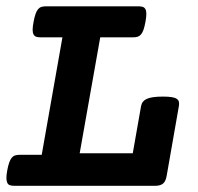

<svg xmlns="http://www.w3.org/2000/svg" viewBox="-20 -600 640 620"><path d="M181.6 -479.5H110.4Q102.1 -479.5 96.7 -481.4Q91.3 -483.4 88.4 -488.8Q85.4 -494.1 85.4 -503.9Q85.4 -513.7 88.4 -529.3Q91.3 -544.9 94.7 -554.7Q98.1 -564.5 102.8 -570.1Q107.4 -575.7 113.5 -577.6Q119.6 -579.6 127.9 -579.6H427.7Q436 -579.6 441.4 -577.6Q446.8 -575.7 449.7 -570.1Q452.6 -564.5 452.6 -554.7Q452.6 -544.9 449.7 -529.3Q446.8 -513.7 443.4 -503.9Q439.9 -494.1 435.3 -488.8Q430.7 -483.4 424.6 -481.4Q418.5 -479.5 410.2 -479.5H303.7L237.3 -105H408.7L435.5 -257.3Q438.5 -273.9 454.6 -281Q470.7 -288.1 505.9 -288.1Q523.4 -288.1 534.2 -286.4Q544.9 -284.7 550.5 -281Q556.2 -277.3 557.6 -271.5Q559.1 -265.6 557.6 -257.3L518.1 -31.7Q515.1 -14.6 506.6 -7.3Q498 0 481 0H25.9Q17.6 0 12 -2Q6.3 -3.9 3.7 -9.3Q1 -14.6 0.7 -24.4Q0.5 -34.2 3.4 -49.8Q6.3 -65.4 9.8 -75.2Q13.2 -85 17.8 -90.6Q22.5 -96.2 28.8 -98.1Q35.2 -100.1 43.5 -100.1H114.7Z"/></svg>

Font: Courier Prime
Style: Bold Italic
Weight: 700
Monospace: yes
Designer: Alan Dague-Greene
Foundry: Quote-Unquote Apps
Version: Version 1.202